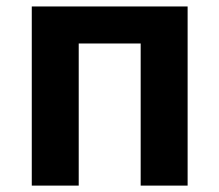

<svg xmlns="http://www.w3.org/2000/svg" viewBox="-20 -580 685 600"><path d="M79.3 0V-559.8H566.3V0H419.6V-444.1H226V0Z"/></svg>

Font: Noto Sans JP
Style: Regular
Weight: 100
Designer: Ryoko NISHIZUKA 西塚涼子 (kana, bopomofo & ideographs); Paul D. Hunt (Latin, Greek & Cyrillic); Sandoll Communications 산돌커뮤니
Foundry: Adobe
Version: Version 2.004;hotconv 1.0.118;makeotfexe 2.5.65603